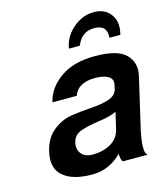

<svg xmlns="http://www.w3.org/2000/svg" viewBox="-115 -840 824 952"><g transform="rotate(-15 297.0 -364.0)"><path d="M462 -378Q468 -406 444.5 -420.5Q421 -435 378 -435Q288 -435 267 -373H142Q159 -445 227 -492.5Q295 -540 403 -540Q521 -540 563 -496.5Q605 -453 590 -388L529 -125Q518 -71 518 -43.5Q518 -16 524 -8L530 0H405Q394 -7 393 -41Q328 24 242 24Q141 24 92.5 -18Q44 -60 63 -141Q78 -207 122 -242.5Q166 -278 218.5 -286Q271 -294 322.5 -297Q374 -300 412 -312.5Q450 -325 458 -358ZM412 -161 432 -247Q400 -231 341 -223Q282 -215 245 -201.5Q208 -188 200 -151Q192 -117 211 -94Q230 -71 269 -71Q321 -71 361 -93.5Q401 -116 412 -161ZM556 -619 554 -609H498Q504 -675 436 -675Q372 -675 346 -609H290L292 -620Q305 -675 352 -713.5Q399 -752 455 -752Q511 -752 540 -713.5Q569 -675 556 -619Z"/></g></svg>

Font: Miedinger
Style: Bold-Italic
Weight: 700
Italic angle: -13°
Version: Version 001.000